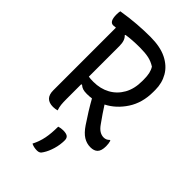

<svg xmlns="http://www.w3.org/2000/svg" viewBox="-289 -816 1178 1178"><g transform="rotate(45 300.0 -227.0)"><path d="M196 2Q187 4 179.5 5.5Q172 7 161 7Q90 7 90 -66V-610Q75 -608 68 -608Q35 -608 35 -670Q35 -687 38 -700Q106 -711 165.5 -715.5Q225 -720 279 -720Q365 -720 420.5 -692.5Q476 -665 503.5 -617.5Q531 -570 531 -511V-493Q531 -399 486 -330Q441 -261 374 -227Q390 -202 406.5 -177.5Q423 -153 442 -127Q459 -102 476.5 -91Q494 -80 513 -80Q535 -80 550 -96H556Q559 -85 560.5 -75Q562 -65 562 -53Q562 -13 545 4Q529 20 498 20Q465 20 437 2.5Q409 -15 382 -55Q357 -92 335 -127.5Q313 -163 293 -199Q272 -196 251 -196Q229 -196 215.5 -200.5Q202 -205 191 -215L185 -214V-87Q185 -56 187 -37.5Q189 -19 196 2ZM185 -545V-280Q199 -277 227 -277Q288 -277 335 -303Q382 -329 409 -377Q436 -425 436 -492V-506Q436 -536 431 -558Q426 -580 415 -597Q387 -615 356 -621.5Q325 -628 280 -628Q247 -628 217.5 -626Q188 -624 163 -620L161 -615Q185 -595 185 -545ZM269 70Q280 67 288 65.5Q296 64 307 64Q333 64 345 72.5Q357 81 357 101Q357 140 345.5 178.5Q334 217 317 243Q309 257 300.5 261.5Q292 266 281 266Q252 266 231 255Q252 214 260.5 171Q269 128 269 70Z"/></g></svg>

Font: Recursive Mn Csl St
Style: Regular
Weight: 400
Monospace: yes
Version: Version 1.079;hotconv 1.0.112;makeotfexe 2.5.65598; ttfautoh